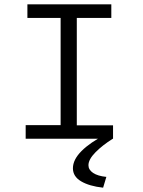

<svg xmlns="http://www.w3.org/2000/svg" viewBox="-20 -643 665 890"><path d="M99 0V-63H261V-560H107V-623H496V-560H336V-62H504V0ZM473 177 458 227Q394 220 356 197.5Q318 175 318 137Q318 97 358 57Q398 17 469 -19L503 0Q455 30 422.5 63Q390 96 390 123Q390 144 411.5 158.5Q433 173 473 177Z"/></svg>

Font: Inconsolata Expanded Thin
Style: Regular
Weight: 100
Width: 7
Monospace: yes
Designer: Raph Levien, Cyreal, Brenton Simpson
Foundry: Raph Levien, Cyreal, Google
Version: Version 3.100; ttfautohint (v1.8.4.7-5d5b)